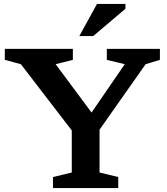

<svg xmlns="http://www.w3.org/2000/svg" viewBox="-20 -955 848 975"><path d="M86 -629 4.5 -651V-707H350V-651L262.5 -629L445 -383.5L613.5 -629L522.5 -651V-707H792V-651L719.5 -629L485.5 -296.5V-79L580.5 -56V0H249V-56L344.5 -79V-292.5ZM383 -772 472.5 -935H617V-910.5L453.5 -772Z"/></svg>

Font: Newsreader 6pt Medium
Style: Regular
Weight: 500
Designer: Hugues Gentile
Foundry: Production Type
Version: Version 1.003; ttfautohint (v1.8.3)